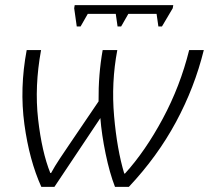

<svg xmlns="http://www.w3.org/2000/svg" viewBox="-20 -728 814 748"><path d="M141 0H192L371 -268Q376 -204 391.5 -129Q407 -54 428 0H482Q593 -118 665.5 -252.5Q738 -387 774 -533H717Q682 -392 614 -265.5Q546 -139 467 -52H464Q436 -145 424.5 -275.5Q413 -406 437 -533H380Q363 -438 364 -333L250 -165Q233 -140 213 -110Q193 -80 179 -54H176Q143 -136 128.5 -263.5Q114 -391 140 -533H84Q56 -384 75 -244Q94 -104 141 0ZM279 -625 269 -696 271 -708H655L653 -696L611 -625H597L590 -674H480L452 -625H438L431 -674H322L294 -625Z"/></svg>

Font: Noto Sans UI Light
Style: Italic
Weight: 300
Italic angle: -12°
Designer: Monotype Design Team
Foundry: Monotype Imaging Inc.
Version: Version 1.901